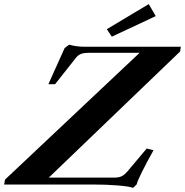

<svg xmlns="http://www.w3.org/2000/svg" viewBox="-82 -888 890 924"><path d="M456.1 -711.4 432.1 -747.6 633.8 -868.2 667.5 -810.5ZM558.6 16.1Q539.1 8.8 484.1 4.4Q429.2 0 369.6 0H-62L-58.1 -23.4L589.8 -633.8H343.3Q322.8 -633.8 308.8 -628.9Q294.9 -624 283.2 -609.4L183.1 -482.9H150.9L229 -656.7L250.5 -672.9Q288.6 -663.1 322.3 -663.1H788.1L784.7 -640.1L152.8 -33.2H468.3Q489.7 -33.2 503.4 -39.8Q517.1 -46.4 531.7 -63.5L624 -173.3L656.7 -165Q584 -34.2 575.7 -0.5Z"/></svg>

Font: Elstob
Style: Bold Italic
Weight: 700
Italic angle: -20°
Designer: Peter S. Baker
Version: Version 1.015